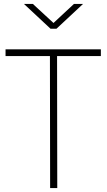

<svg xmlns="http://www.w3.org/2000/svg" viewBox="-20 -949 540 969"><path d="M8 -700H489V-666H268L269 0H233L232 -666H8ZM265 -804H235L101 -929H146L250 -833L353 -929H399Z"/></svg>

Font: Panefresco 1wt
Style: Regular
Weight: 250
Version: Version 1.000